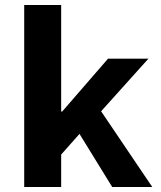

<svg xmlns="http://www.w3.org/2000/svg" viewBox="-20 -743 640 763"><path d="M76.2 0V-723.1H223.1V-299.8H227.1L409.2 -509.8H569.8L381.8 -300.8L585 0H425.8L295.9 -210.9L223.1 -128.9V0Z"/></svg>

Font: Office Code Pro Bold
Style: Regular
Weight: 700
Designer: Nathan Rutzky & Paul D. Hunt
Foundry: Adobe Systems Incorporated
Version: Version 1.004;PS 001.004;hotconv 1.0.70;makeotf.lib2.5.58329